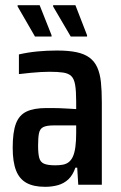

<svg xmlns="http://www.w3.org/2000/svg" viewBox="-20 -713 466 741"><path d="M154 8Q110 8 82.5 -7Q55 -22 42 -55Q29 -88 29 -143Q29 -203 41.5 -236Q54 -269 82.5 -282.5Q111 -296 159 -296Q169 -296 182 -296Q195 -296 209.5 -295.5Q224 -295 240 -294Q256 -293 274 -292V-322Q274 -362 270 -385.5Q266 -409 255 -419.5Q244 -430 223.5 -433Q203 -436 171 -436Q156 -436 138 -435Q120 -434 99 -432Q78 -430 53 -427V-503Q88 -511 124.5 -514.5Q161 -518 200 -518Q245 -518 275.5 -511.5Q306 -505 325.5 -490.5Q345 -476 355.5 -452.5Q366 -429 369.5 -396Q373 -363 373 -318V0H282L278 -66H271Q261 -37 244 -21Q227 -5 204 1.5Q181 8 154 8ZM193 -75Q210 -75 223 -77.5Q236 -80 245.5 -87.5Q255 -95 261 -108Q268 -123 271 -146.5Q274 -170 274 -199V-229H187Q160 -229 147 -222.5Q134 -216 130.5 -199Q127 -182 127 -151Q127 -120 131.5 -103.5Q136 -87 150.5 -81Q165 -75 193 -75ZM316 -572H253L185 -688V-693H271L316 -577ZM179 -572H115L48 -688V-693H133L179 -577Z"/></svg>

Font: Saira Condensed SemiBold
Style: Regular
Weight: 600
Width: 3
Designer: Hector Gatti with collaboration of the Omnibus-Type team
Foundry: Omnibus-Type
Version: Version 1.100